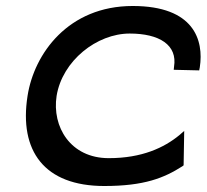

<svg xmlns="http://www.w3.org/2000/svg" viewBox="-20 -610 690 641"><path d="M72 -290C43 -106 128 11 328 11C462 11 528 -16 589 -55L593 -58L595 -173L579 -159C528 -117 454 -82 343 -82C215 -82 153 -187 169 -290C188 -407 303 -498 413 -498C512 -498 573 -460 561 -387L560 -377L645 -375L647 -385C661 -476 628 -590 423 -590C208 -590 94 -431 72 -290Z"/></svg>

Font: Charger Pro
Style: ExBdSuExtObl
Weight: 400
Designer: Jasper
Foundry: Cannot Into Space Fonts
Version: Version 1.09